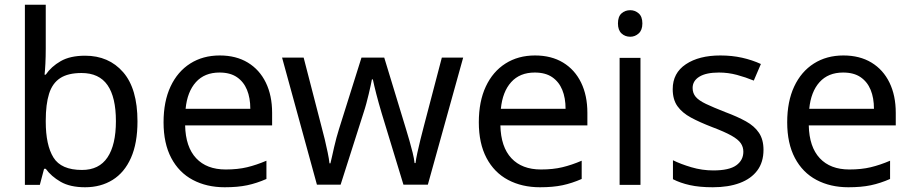

<svg xmlns="http://www.w3.org/2000/svg" viewBox="-20 -780 3850 810"><path d="M173 -575Q173 -541 171.5 -511.5Q170 -482 168 -465H173Q196 -499 236 -522Q276 -545 339 -545Q439 -545 499.5 -475.5Q560 -406 560 -268Q560 -176 532.5 -114Q505 -52 455 -21Q405 10 339 10Q276 10 236 -13Q196 -36 173 -68H166L148 0H85V-760H173ZM324 -472Q267 -472 234 -450.5Q201 -429 187 -384.5Q173 -340 173 -271V-267Q173 -168 205.5 -115.5Q238 -63 326 -63Q398 -63 433.5 -116Q469 -169 469 -269Q469 -370 433.5 -421Q398 -472 324 -472Z M907 -546Q976 -546 1025.5 -516Q1075 -486 1101.5 -431.5Q1128 -377 1128 -304V-251H761Q763 -160 807.5 -112.5Q852 -65 932 -65Q983 -65 1022.5 -74.5Q1062 -84 1104 -102V-25Q1063 -7 1023 1.5Q983 10 928 10Q852 10 793.5 -21Q735 -52 702.5 -113.5Q670 -175 670 -264Q670 -352 699.5 -415Q729 -478 782.5 -512Q836 -546 907 -546ZM906 -474Q843 -474 806.5 -433.5Q770 -393 763 -321H1036Q1036 -367 1022 -401Q1008 -435 979.5 -454.5Q951 -474 906 -474Z M1590 -303Q1584 -324 1578 -344.5Q1572 -365 1567.5 -383.5Q1563 -402 1559 -418Q1555 -434 1553 -445H1549Q1547 -434 1543.5 -418Q1540 -402 1535.5 -383Q1531 -364 1525.5 -343.5Q1520 -323 1513 -302L1417 -1H1317L1170 -537H1261L1335 -251Q1343 -222 1350 -192.5Q1357 -163 1362.5 -136.5Q1368 -110 1370 -91H1374Q1377 -103 1381 -121Q1385 -139 1389.5 -159Q1394 -179 1399.5 -199Q1405 -219 1410 -235L1505 -537H1601L1693 -235Q1700 -212 1707.5 -186Q1715 -160 1721 -135.5Q1727 -111 1729 -92H1733Q1735 -109 1740.5 -134.5Q1746 -160 1753.5 -190.5Q1761 -221 1769 -251L1844 -537H1934L1785 -1H1682Z M2237 -546Q2306 -546 2355.5 -516Q2405 -486 2431.5 -431.5Q2458 -377 2458 -304V-251H2091Q2093 -160 2137.5 -112.5Q2182 -65 2262 -65Q2313 -65 2352.5 -74.5Q2392 -84 2434 -102V-25Q2393 -7 2353 1.5Q2313 10 2258 10Q2182 10 2123.5 -21Q2065 -52 2032.5 -113.5Q2000 -175 2000 -264Q2000 -352 2029.5 -415Q2059 -478 2112.5 -512Q2166 -546 2237 -546ZM2236 -474Q2173 -474 2136.5 -433.5Q2100 -393 2093 -321H2366Q2366 -367 2352 -401Q2338 -435 2309.5 -454.5Q2281 -474 2236 -474Z M2682 -536V0H2594V-536ZM2639 -737Q2659 -737 2674.5 -723.5Q2690 -710 2690 -681Q2690 -653 2674.5 -639Q2659 -625 2639 -625Q2617 -625 2602 -639Q2587 -653 2587 -681Q2587 -710 2602 -723.5Q2617 -737 2639 -737Z M3201 -148Q3201 -96 3175 -61Q3149 -26 3101 -8Q3053 10 2987 10Q2931 10 2890.5 1Q2850 -8 2819 -24V-104Q2851 -88 2896.5 -74.5Q2942 -61 2989 -61Q3056 -61 3086 -82.5Q3116 -104 3116 -140Q3116 -160 3105 -176Q3094 -192 3065.5 -208Q3037 -224 2984 -244Q2932 -264 2895 -284Q2858 -304 2838 -332Q2818 -360 2818 -404Q2818 -472 2873.5 -509Q2929 -546 3019 -546Q3068 -546 3110.5 -536.5Q3153 -527 3190 -510L3160 -440Q3126 -454 3089 -464Q3052 -474 3013 -474Q2959 -474 2930.5 -456.5Q2902 -439 2902 -409Q2902 -387 2915 -371.5Q2928 -356 2958.5 -341.5Q2989 -327 3040 -307Q3091 -288 3127 -268Q3163 -248 3182 -219.5Q3201 -191 3201 -148Z M3538 -546Q3607 -546 3656.5 -516Q3706 -486 3732.5 -431.5Q3759 -377 3759 -304V-251H3392Q3394 -160 3438.5 -112.5Q3483 -65 3563 -65Q3614 -65 3653.5 -74.5Q3693 -84 3735 -102V-25Q3694 -7 3654 1.5Q3614 10 3559 10Q3483 10 3424.5 -21Q3366 -52 3333.5 -113.5Q3301 -175 3301 -264Q3301 -352 3330.5 -415Q3360 -478 3413.5 -512Q3467 -546 3538 -546ZM3537 -474Q3474 -474 3437.5 -433.5Q3401 -393 3394 -321H3667Q3667 -367 3653 -401Q3639 -435 3610.5 -454.5Q3582 -474 3537 -474Z"/></svg>

Font: ubangla85
Style: Book
Weight: 400
Designer: Jelle Bosma - Monotype Design Team
Foundry: Monotype Imaging Inc.
Version: Version 2.003